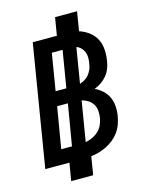

<svg xmlns="http://www.w3.org/2000/svg" viewBox="-137 -929 874 1122"><g transform="rotate(-15 300.0 -368.0)"><path d="M151 107 169 0H23L144 -735H290L308 -843H441L422 -727Q453 -717 479.5 -697.5Q506 -678 521 -649.5Q536 -621 538.5 -586.5Q541 -552 535 -517Q532 -495 523.5 -473Q515 -451 500 -432.5Q485 -414 465.5 -400.5Q446 -387 423 -378Q449 -366 469.5 -347Q490 -328 501.5 -303Q513 -278 515 -248.5Q517 -219 512 -190Q508 -166 499.5 -142Q491 -118 476 -97Q461 -76 441 -59.5Q421 -43 398 -31.5Q375 -20 351 -13Q327 -6 302 -3L284 107ZM264 -424 301 -647H236L199 -424ZM348 -429Q364 -434 379.5 -443.5Q395 -453 405.5 -467Q416 -481 422.5 -497Q429 -513 431 -530Q434 -547 434 -564.5Q434 -582 428 -597.5Q422 -613 410 -625Q398 -637 383 -642ZM143 -88H208L250 -337H185ZM292 -91Q312 -95 332.5 -104Q353 -113 370 -128.5Q387 -144 396 -164.5Q405 -185 409 -205Q412 -227 410.5 -249Q409 -271 398 -288.5Q387 -306 369.5 -317Q352 -328 332 -333Z"/></g></svg>

Font: Iosevka XBd Ex Obl
Style: Regular
Weight: 800
Width: 7
Italic angle: -9°
Monospace: yes
Designer: Belleve Invis
Foundry: Belleve Invis
Version: Version 32.5.0; ttfautohint (v1.8.4)